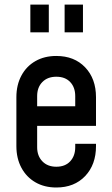

<svg xmlns="http://www.w3.org/2000/svg" viewBox="-20 -800 484 832"><path d="M224 12.5Q172.5 12.5 133.5 -10Q94.5 -32.5 72.8 -73Q51 -113.5 51 -167V-378.5Q51 -432 72.8 -472.5Q94.5 -513 133.5 -535.2Q172.5 -557.5 224 -557.5Q302 -557.5 349 -508.2Q396 -459 396 -378.5V-254.5H126V-339.5H306V-383.5Q306 -421.5 284.2 -444.5Q262.5 -467.5 224 -467.5Q186 -467.5 163.5 -444.5Q141 -421.5 141 -383.5V-162Q141 -124.5 163.5 -101Q186 -77.5 224 -77.5Q262.5 -77.5 284.2 -101Q306 -124.5 306 -162V-177H396V-167Q396 -86.5 349 -37Q302 12.5 224 12.5ZM111.5 -660V-780H191.5V-660ZM260 -660V-780H339.5V-660Z"/></svg>

Font: Mohave Medium
Style: Regular
Weight: 500
Designer: Gumpita Rahayu
Foundry: Tokotype
Version: Version 2.003